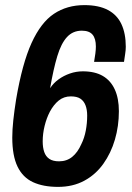

<svg xmlns="http://www.w3.org/2000/svg" viewBox="-20 -719 516 751"><path d="M207 12Q149 12 109 -6.5Q69 -25 48.5 -67.5Q28 -110 28 -181Q28 -211 32 -248.5Q36 -286 43 -330Q67 -471 103.5 -551Q140 -631 191 -665Q242 -699 310 -699Q366 -699 402 -680Q438 -661 455 -624.5Q472 -588 472 -536Q472 -523 469.5 -507.5Q467 -492 465 -477H348Q351 -494 353 -509.5Q355 -525 355 -537Q355 -568 342 -583.5Q329 -599 300 -599Q265 -599 242 -574Q219 -549 204 -499Q189 -449 176 -374Q189 -394 209 -408.5Q229 -423 253.5 -431.5Q278 -440 304 -440Q351 -440 382 -422Q413 -404 429 -369Q445 -334 445 -284Q445 -226 429.5 -173Q414 -120 384 -78Q354 -36 309.5 -12Q265 12 207 12ZM211 -88Q241 -88 262.5 -105.5Q284 -123 298 -155Q310 -179 315.5 -208Q321 -237 321 -267Q321 -290 314.5 -307Q308 -324 294.5 -333Q281 -342 257 -342Q230 -342 210 -326Q190 -310 175 -282Q162 -257 154.5 -226.5Q147 -196 147 -166Q147 -142 153 -124.5Q159 -107 173 -97.5Q187 -88 211 -88Z"/></svg>

Font: Archivo Condensed
Style: Bold Italic
Weight: 700
Width: 3
Italic angle: -10°
Designer: Hector Gatti
Foundry: Omnibus-Type
Version: Version 2.001